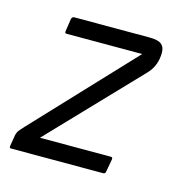

<svg xmlns="http://www.w3.org/2000/svg" viewBox="-76 -422 465 483"><g transform="rotate(15 156.0 -180.0)"><path d="M56 -45H241Q245 -45 245 -41V-39L239 -6Q238 0 233 0H-7Q-11 0 -11 -3V-6L-6 -36Q-4 -43 -1.5 -46.5Q1 -50 12 -62L250 -315H53Q49 -315 49 -318V-321L54 -354Q56 -360 61 -360H257Q279 -360 288 -353Q297 -346 297 -331Q297 -297 275 -274Z"/></g></svg>

Font: Zain Light
Style: Italic
Weight: 300
Italic angle: -10°
Designer: Zain,Boutros
Foundry: Mobile Telecommunications Company (Zain), 2024
Version: Version 1.51; ttfautohint (v1.8.4)